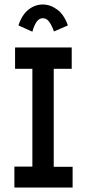

<svg xmlns="http://www.w3.org/2000/svg" viewBox="-20 -834 390 854"><path d="M44 0V-93H124V-528H47V-623H299V-528H219V-92H303V0ZM124 -693 62 -721Q78 -769 107 -791.5Q136 -814 170 -814Q204 -814 234.5 -791.5Q265 -769 282 -721L220 -694Q210 -722 198.5 -737.5Q187 -753 170 -753Q154 -753 142.5 -736.5Q131 -720 124 -693Z"/></svg>

Font: Inconsolata ExtraCondensed ExtraBold
Style: Regular
Weight: 800
Width: 2
Monospace: yes
Designer: Raph Levien, Cyreal, Brenton Simpson
Foundry: Raph Levien, Cyreal, Google
Version: Version 3.001; ttfautohint (v1.8.2.53-6de2)